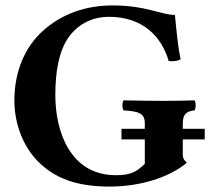

<svg xmlns="http://www.w3.org/2000/svg" viewBox="-20 -678 775 708"><path d="M395 -658C297 -658 208 -627 139 -565C72 -505 33 -415 33 -307C33 -217 69 -124 138 -66C201 -12 280 10 385 10C497 10 605 -24 669 -78C659 -87 654 -95 654 -106V-164H735V-203H654V-223C654 -258 669 -268 697 -271C703 -277 703 -302 697 -308C669 -307 622 -306 584 -306C547 -306 481 -307 436 -308C430 -302 430 -277 436 -271C488 -267 514 -263 514 -223V-203H428V-164H514V-74C482 -42 458 -32 407 -32C238 -32 184 -195 184 -327C184 -413 197 -491 234 -542C273 -595 328 -616 381 -616C511 -616 577 -539 602 -453C618 -451 634 -453 646 -459C637 -501 632 -551 625 -623C573 -623 520 -658 395 -658Z"/></svg>

Font: Libertinus Serif
Style: Bold
Weight: 700
Designer: Philipp H. Poll, Khaled Hosny
Foundry: Caleb Maclennan
Version: Version 7.050;RELEASE